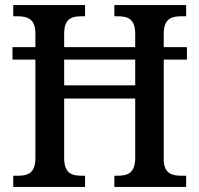

<svg xmlns="http://www.w3.org/2000/svg" viewBox="-20 -734 783 754"><path d="M32 0H314V-44H298C260 -44 232 -56 232 -113V-347H511V-114C511 -56 483 -44 444 -44H429V0H711V-44H690C653 -44 623 -55 623 -109V-500H714V-549H623V-601C623 -659 652 -670 690 -670H711V-714H429V-670H444C483 -670 511 -659 511 -601V-549H232V-602C232 -659 260 -670 298 -670H314V-714H32V-670H50C88 -670 119 -659 119 -604V-549H29V-500H119V-113C119 -56 91 -44 53 -44H32ZM232 -399V-500H511V-399Z"/></svg>

Font: Noto Serif Myanmar SemiCondensed Medium
Style: Regular
Weight: 500
Width: 4
Designer: Ben Mitchell and the Monotype Design Team
Foundry: Monotype Imaging Inc.
Version: Version 2.106